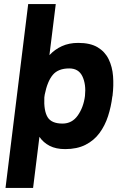

<svg xmlns="http://www.w3.org/2000/svg" viewBox="-20 -720 592 940"><path d="M7 200 118 -700H253L222 -450Q248 -478 283 -494Q318 -510 363 -510Q422 -510 458 -488.5Q494 -467 512 -430Q530 -393 533.5 -347Q537 -301 531 -252V-250L530 -248Q524 -198 509 -151.5Q494 -105 467 -68.5Q440 -32 398.5 -11Q357 10 299 10Q254 10 223 -6Q192 -22 173 -50L142 200ZM319 -385Q265 -385 238.5 -353.5Q212 -322 199 -257L197 -243Q194 -178 213 -146.5Q232 -115 286 -115Q333 -115 361 -155Q389 -195 396 -250Q402 -307 383.5 -346Q365 -385 319 -385Z"/></svg>

Font: Haskoy ExtraBold
Style: Italic
Weight: 800
Designer: Ertekin Erdin
Foundry: Ertekin Erdin
Version: Version 2.000; ttfautohint (v1.8.4.7-5d5b)